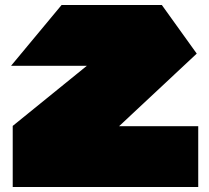

<svg xmlns="http://www.w3.org/2000/svg" viewBox="-20 -750 840 770"><path d="M25 -486V-487L227 -730H629L603 -486ZM324 -119 31 -244V-245L629 -730L769 -535ZM31 0V-244H775V0Z"/></svg>

Font: Foldit Black
Style: Regular
Weight: 900
Version: Version 1.003